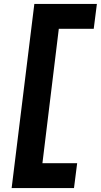

<svg xmlns="http://www.w3.org/2000/svg" viewBox="-20 -795 511 973"><path d="M39 158 154 -775H471L455 -649H278L195 32H371L355 158Z"/></svg>

Font: Inclusive Sans
Style: Bold Italic
Weight: 700
Italic angle: -7°
Designer: Olivia King
Foundry: Olivia King
Version: Version 2.004